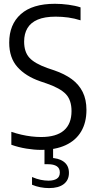

<svg xmlns="http://www.w3.org/2000/svg" viewBox="-20 -769 497 997"><path d="M192.6 9.3Q157.6 9.3 116.7 2.6Q75.7 -4.1 38.9 -17.3V-84.5Q65.3 -75.6 91.4 -69.6Q117.4 -63.6 143 -60.6Q168.6 -57.5 193.5 -57.5Q272.3 -57.5 311.8 -91.6Q351.4 -125.7 351.4 -192.2Q351.4 -248.7 322.4 -279.8Q293.3 -310.8 223.2 -335.1L188.4 -347Q112.9 -373.2 70.4 -421.1Q27.8 -469 27.8 -547.6Q27.8 -641.8 88 -695.5Q148.1 -749.3 265.2 -749.3Q299.4 -749.3 335.3 -744.5Q371.2 -739.7 398.3 -730.7V-663.5Q366.8 -673.6 334.4 -678.1Q302.1 -682.5 269.2 -682.5Q212.1 -682.5 175.9 -667.2Q139.8 -651.9 122.5 -622.8Q105.3 -593.7 105.3 -553Q105.3 -499.2 132.8 -469.1Q160.2 -439 226.7 -415.5L261.5 -403.7Q315.3 -385.3 352.6 -358Q389.9 -330.6 409.4 -291.3Q428.9 -252.1 428.9 -198.3Q428.9 -132.5 401.2 -86Q373.6 -39.6 320.8 -15.2Q268 9.3 192.6 9.3ZM234.6 207.7Q211.9 207.7 189.2 203.3Q166.5 198.9 146.3 190.3V150.2Q171 160.8 191.9 164.9Q212.9 169.1 231.7 169.1Q259.1 169.1 274.9 159.1Q290.7 149.2 290.7 126.7Q290.7 104.4 274.7 94.1Q258.6 83.8 230.5 83.8H211V-10H255.7V68.4L238.4 50.8Q283.5 50.8 310.8 70.6Q338 90.4 338 128.8Q338 166.3 311 187Q284 207.7 234.6 207.7Z"/></svg>

Font: Encode Sans Condensed Thin
Style: Regular
Weight: 100
Width: 3
Designer: Multiple Designers
Foundry: Impallari Type
Version: Version 3.002